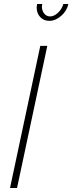

<svg xmlns="http://www.w3.org/2000/svg" viewBox="-20 -938 361 958"><path d="M296 -918H321Q314 -884 285.5 -859Q257 -834 226 -834Q198 -834 180.5 -853Q163 -872 163 -901Q163 -906 165 -918H191Q189 -910 189 -906Q189 -885 200.5 -870.5Q212 -856 230 -856Q250 -856 269.5 -874.5Q289 -893 296 -918ZM181 -709H216L65 0H30Z"/></svg>

Font: Raleway-v4020 ExtraLight
Style: Italic
Weight: 275
Italic angle: -12°
Designer: Matt McInerney, Pablo Impallari, Rodrigo Fuenzalida
Foundry: Matt McInerney, Pablo Impallari, Rodrigo Fuenzalida
Version: Version 4.020;PS 004.020;hotconv 1.0.88;makeotf.lib2.5.64775